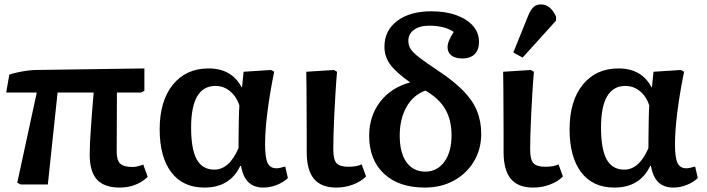

<svg xmlns="http://www.w3.org/2000/svg" viewBox="-20 -833 3191 867"><path d="M521 14Q451 14 418 -22Q385 -58 385 -135Q385 -155 386.5 -189Q388 -223 391 -263.5Q394 -304 397 -343.5Q400 -383 403 -415H240L196 0H73L58 -8L146 -415H8L22 -496Q36 -501 58.5 -506Q81 -511 103.5 -514Q126 -517 142 -517L632 -524V-423L617 -415H508Q508 -352 507.5 -283.5Q507 -215 507 -147Q507 -109 523 -94Q539 -79 579 -79Q598 -79 627 -90L647 -34Q595 14 521 14Z M903 14Q806 14 753.5 -55Q701 -124 701 -249Q701 -377 760.5 -450.5Q820 -524 922 -524Q1026 -524 1071 -439H1073L1080 -509L1204 -517L1218 -509Q1198 -410 1187.5 -326.5Q1177 -243 1177 -181Q1177 -121 1188.5 -97Q1200 -73 1229 -73Q1241 -73 1268 -81L1280 -29Q1259 -9 1229 2.5Q1199 14 1170 14Q1128 14 1103 -9Q1078 -32 1068 -84H1065Q1019 14 903 14ZM948 -67Q1015 -67 1057 -164Q1057 -190 1057.5 -225.5Q1058 -261 1058.5 -295.5Q1059 -330 1061 -357Q1048 -397 1019 -421Q990 -445 953 -445Q843 -445 843 -257Q843 -159 868.5 -113Q894 -67 948 -67Z M1498 14Q1431 14 1398 -25Q1365 -64 1365 -147Q1365 -178 1365 -228.5Q1365 -279 1364.5 -334Q1364 -389 1364 -436Q1364 -483 1363 -509L1488 -517L1502 -509Q1498 -465 1495 -414Q1492 -363 1489.5 -313.5Q1487 -264 1486 -223Q1485 -182 1485 -158Q1485 -113 1499.5 -96.5Q1514 -80 1553 -80Q1592 -80 1613 -91L1633 -36Q1610 -13 1574 0.5Q1538 14 1498 14Z M1898 14Q1781 14 1714 -48.5Q1647 -111 1647 -220Q1647 -308 1696 -372.5Q1745 -437 1832 -461Q1767 -507 1741.5 -542.5Q1716 -578 1716 -622Q1716 -695 1773.5 -738.5Q1831 -782 1928 -782Q1992 -782 2040.5 -764.5Q2089 -747 2116 -716Q2143 -685 2143 -644Q2143 -608 2123.5 -588.5Q2104 -569 2068 -569Q2036 -569 2018.5 -582.5Q2001 -596 2001 -620Q2001 -647 2029 -689Q1987 -717 1919 -717Q1875 -717 1849.5 -698.5Q1824 -680 1824 -649Q1824 -629 1834 -612.5Q1844 -596 1872.5 -574Q1901 -552 1958 -514Q2029 -467 2072 -423Q2115 -379 2134 -332Q2153 -285 2153 -229Q2153 -159 2120 -104Q2087 -49 2029.5 -17.5Q1972 14 1898 14ZM1901 -58Q1954 -58 1986.5 -102.5Q2019 -147 2019 -222Q2019 -291 1991 -339.5Q1963 -388 1901 -424Q1846 -404 1815.5 -350Q1785 -296 1785 -220Q1785 -143 1815.5 -100.5Q1846 -58 1901 -58Z M2387 14Q2320 14 2287 -25Q2254 -64 2254 -147Q2254 -178 2254 -228.5Q2254 -279 2253.5 -334Q2253 -389 2253 -436Q2253 -483 2252 -509L2377 -517L2391 -509Q2387 -465 2384 -414Q2381 -363 2378.5 -313.5Q2376 -264 2375 -223Q2374 -182 2374 -158Q2374 -113 2388.5 -96.5Q2403 -80 2442 -80Q2481 -80 2502 -91L2522 -36Q2499 -13 2463 0.5Q2427 14 2387 14ZM2340 -573 2298 -596 2365 -762Q2377 -790 2389.5 -801.5Q2402 -813 2423 -813Q2466 -813 2491 -758V-740Z M2754 14Q2657 14 2604.5 -55Q2552 -124 2552 -249Q2552 -377 2611.5 -450.5Q2671 -524 2773 -524Q2877 -524 2922 -439H2924L2931 -509L3055 -517L3069 -509Q3049 -410 3038.5 -326.5Q3028 -243 3028 -181Q3028 -121 3039.5 -97Q3051 -73 3080 -73Q3092 -73 3119 -81L3131 -29Q3110 -9 3080 2.5Q3050 14 3021 14Q2979 14 2954 -9Q2929 -32 2919 -84H2916Q2870 14 2754 14ZM2799 -67Q2866 -67 2908 -164Q2908 -190 2908.5 -225.5Q2909 -261 2909.5 -295.5Q2910 -330 2912 -357Q2899 -397 2870 -421Q2841 -445 2804 -445Q2694 -445 2694 -257Q2694 -159 2719.5 -113Q2745 -67 2799 -67Z"/></svg>

Font: Literata SemiBold
Style: Regular
Weight: 600
Designer: Latin by Veronika Burian and Jose Scaglione. Greek by Irene Vlachou. Cyrillic by Vera Evstafieva.
Foundry: TypeTogether
Version: Version 3.103; ttfautohint (v1.8.4.7-5d5b);gftools[0.9.29]